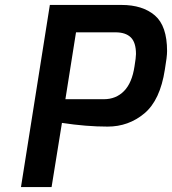

<svg xmlns="http://www.w3.org/2000/svg" viewBox="-20 -758 697 778"><path d="M182 -738H472Q558 -738 607.5 -695.5Q657 -653 657 -551Q657 -528 648 -476Q629 -352 565 -298.5Q501 -245 416 -245Q330 -245 231 -260L189 0H65ZM401 -356Q450 -356 482.5 -389Q515 -422 525 -489Q531 -525 531 -539Q531 -586 510 -606.5Q489 -627 448 -627H288L245 -356Z"/></svg>

Font: Exo SemiBold
Style: Italic
Weight: 600
Italic angle: -9°
Designer: Natanael Gama
Foundry: Natanael Gama
Version: Version 1.500; ttfautohint (v1.6)